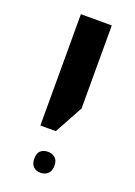

<svg xmlns="http://www.w3.org/2000/svg" viewBox="-109 -642 436 619"><g transform="rotate(20 109.0 -332.5)"><path d="M59 -213V-595H165V-310L112 -213ZM111 -70Q96 -70 86.5 -79Q77 -88 77 -107Q77 -125 86.5 -133.5Q96 -142 111 -142Q126 -142 136 -133.5Q146 -125 146 -107Q146 -88 136 -79Q126 -70 111 -70Z"/></g></svg>

Font: Noto Sans Hebrew Condensed Medium
Style: Regular
Weight: 500
Width: 3
Designer: Monotype Design Team
Foundry: Monotype Imaging Inc.
Version: Version 2.004; ttfautohint (v1.8.4.7-5d5b)